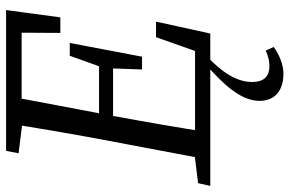

<svg xmlns="http://www.w3.org/2000/svg" viewBox="-183 -530 950 630"><g transform="rotate(-90 292.0 -215.0)"><path d="M-3 0H124L134 -55H128L6 -40L-3 0ZM82 0H172C188 -103 206 -207 225 -310L293 -670H203C187 -567 169 -463 150 -360L82 0ZM104 -629 225 -614H237L248 -670H112L104 -629ZM124 0H497L536 -178H485L422 0L478 -50H134L124 0ZM186 -319H411L419 -365H195L186 -319ZM238 -619H532L500 -670L499 -492H550L574 -670H248L238 -619ZM379 -224H421L466 -461H424L386 -355L383 -335L379 -224ZM365 240C396 240 428 226 453 208L441 182C424 190 406 194 390 194C359 194 338 179 338 137C338 79 380 29 424 -13H391V-11C336 39 276 97 276 162C276 210 308 240 365 240Z"/></g></svg>

Font: Source Serif 4 Variable
Style: Italic
Weight: 400
Italic angle: -12°
Designer: Frank Grießhammer
Foundry: Adobe Systems Incorporated
Version: Version 4.004;hotconv 1.0.116;makeotfexe 2.5.65601